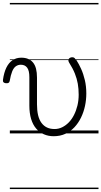

<svg xmlns="http://www.w3.org/2000/svg" viewBox="-67 -909 691 1308"><path d="M298 19Q263 19 232.5 6Q202 -7 179.5 -33Q157 -59 145 -98.5Q133 -138 133 -190V-383Q133 -428 118 -448Q103 -468 75 -468Q56 -468 41 -457.5Q26 -447 16 -422.5Q6 -398 -1 -357Q-3 -348 -9 -344.5Q-15 -341 -27 -342Q-37 -343 -42.5 -348Q-48 -353 -47 -364Q-40 -415 -23.5 -448.5Q-7 -482 18.5 -499Q44 -516 78 -516Q104 -516 124 -508Q144 -500 158 -483Q172 -466 178.5 -440.5Q185 -415 185 -380V-198Q185 -156 192.5 -124.5Q200 -93 215.5 -72Q231 -51 253 -40.5Q275 -30 305 -30Q332 -30 356.5 -42Q381 -54 401.5 -75Q422 -96 437 -125.5Q452 -155 460.5 -190Q469 -225 469 -264Q469 -304 463 -338.5Q457 -373 443 -408Q429 -443 403 -484Q397 -494 399 -502Q401 -510 408.5 -514.5Q416 -519 425 -519Q435 -519 440.5 -514Q446 -509 455 -497Q470 -474 485.5 -440Q501 -406 511 -363.5Q521 -321 521 -272Q521 -229 512 -187Q503 -145 485 -108Q467 -71 440.5 -42.5Q414 -14 378.5 2.5Q343 19 298 19ZM0 369H604V379H0ZM0 -20H604V0H0ZM0 -505H604V-500H0ZM0 -889H604V-879H0Z"/></svg>

Font: Playwrite HR Lijeva Guides
Style: Regular
Weight: 400
Designer: Veronika Burian, José Scaglione
Foundry: TypeTogether
Version: Version 1.003